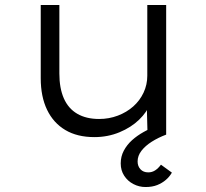

<svg xmlns="http://www.w3.org/2000/svg" viewBox="-20 -542 831 773"><path d="M360 10Q291 10 243 -18.5Q195 -47 169.5 -100Q144 -153 144 -227V-522H219V-246Q219 -187 237 -146Q255 -105 291 -84Q327 -63 379 -63Q419 -63 454.5 -76.5Q490 -90 516.5 -113.5Q543 -137 558 -169Q573 -201 573 -237V-522H649V0H574L571 -118L584 -124Q572 -91 540 -60Q508 -29 461 -9.5Q414 10 360 10ZM566 211Q540 211 517 199Q494 187 480 165.5Q466 144 466 116Q466 88 478.5 64.5Q491 41 511.5 22.5Q532 4 559 -11Q586 -26 616 -37L649 0Q617 12 591 28.5Q565 45 549.5 65Q534 85 534 108Q534 127 545.5 139.5Q557 152 577 152Q592 152 604.5 144Q617 136 628 121L672 153Q663 169 648 182Q633 195 613 203Q593 211 566 211Z"/></svg>

Font: Lexend Giga Light
Style: Regular
Weight: 300
Version: Version 1.007